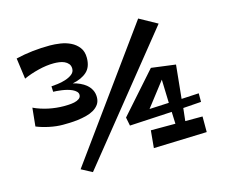

<svg xmlns="http://www.w3.org/2000/svg" viewBox="-83 -682 907 771"><g transform="rotate(-15 370.5 -296.5)"><path d="M696.8 -59.1 475.1 -51.8 481.9 -124H584L582 -173.8L405.8 -164.1L398.9 -199.2L546.9 -366.2L647.9 -353L633.8 -213.9L706.1 -217.8V-182.1L630.9 -176.8L625 -124H696.8ZM228 -387.2Q242.7 -383.8 256.8 -377.4Q271 -371.1 282.2 -361.6Q293.5 -352.1 300.3 -338.9Q307.1 -325.7 307.1 -309.1Q307.1 -291.5 298.6 -279.3Q290 -267.1 276.1 -259Q262.2 -251 244.6 -246.6Q227.1 -242.2 209.2 -240Q191.4 -237.8 175 -237.3Q158.7 -236.8 147 -236.8Q120.6 -236.8 91.3 -242.9Q62 -249 38.1 -258.8L45.9 -335Q59.1 -328.6 74.7 -323.5Q90.3 -318.4 106.4 -314.9Q122.6 -311.5 138.9 -309.8Q155.3 -308.1 169.9 -308.1Q177.2 -308.1 189.5 -308.6Q201.7 -309.1 213.4 -311.5Q225.1 -314 233.6 -319.8Q242.2 -325.7 242.2 -335.9Q242.2 -343.8 236.1 -349.9Q230 -356 220.7 -360.4Q211.4 -364.7 200 -367.7Q188.5 -370.6 177.2 -372.1Q166 -373.5 157 -374.3Q147.9 -375 143.1 -375L142.1 -397.9Q151.4 -398.4 168 -400.4Q184.6 -402.3 200.9 -407.5Q217.3 -412.6 229.2 -421.6Q241.2 -430.7 241.2 -444.8Q241.2 -457.5 234.6 -465.3Q228 -473.1 218.3 -477.5Q208.5 -481.9 196.8 -483.4Q185.1 -484.9 174.8 -484.9Q159.2 -484.9 142.8 -482.7Q126.5 -480.5 109.9 -476.3Q93.3 -472.2 77.4 -466.8Q61.5 -461.4 47.9 -455.1L36.1 -542Q70.8 -550.3 106.2 -554.2Q141.6 -558.1 178.2 -558.1Q198.2 -558.1 221.2 -554.7Q244.1 -551.3 263.7 -541.7Q283.2 -532.2 296.1 -515.4Q309.1 -498.5 309.1 -472.2Q309.1 -433.6 287.4 -414.1Q265.6 -394.5 228 -387.2ZM623 -529.8 213.9 -22 168.9 -45.9 548.8 -570.8ZM499 -208 580.1 -211.9 577.1 -309.1Z"/></g></svg>

Font: Peralta
Style: Regular
Weight: 400
Designer: Astigmatic (AOETI)
Foundry: Astigmatic (AOETI)
Version: Version 1.000